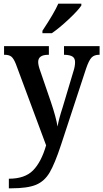

<svg xmlns="http://www.w3.org/2000/svg" viewBox="-20 -786 560 1041"><path d="M28 183Q115 183 159.5 137.5Q204 92 230 2L66 -439Q54 -469 41.5 -479Q29 -489 5 -489H2V-536H245V-489H242Q187 -489 187 -450Q187 -432 198 -402L256 -233Q284 -150 292 -100Q299 -141 320 -205L378 -399Q387 -426 387 -449Q387 -470 373.5 -479Q360 -488 330 -489H327V-536H520V-489H517Q491 -489 476.5 -474Q462 -459 447 -415L311 -1Q277 102 249 149.5Q221 197 175 216Q129 235 41 235H28ZM210 -619Q275 -717 296 -766H421V-756Q404 -730 353 -682Q302 -634 261 -606H210Z"/></svg>

Font: Noto Serif NarrowSemiBold
Style: Regular
Weight: 600
Width: 4
Designer: Monotype Design Team
Foundry: Monotype Imaging Inc.
Version: Version 1.001